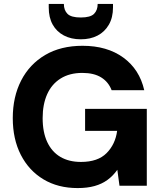

<svg xmlns="http://www.w3.org/2000/svg" viewBox="-20 -945 822 977"><path d="M375 12Q275 12 201 -32.5Q127 -77 86 -157Q45 -237 45 -344Q45 -452 87.5 -535Q130 -618 209.5 -665Q289 -712 400 -712Q525 -712 607.5 -652Q690 -592 714 -486H548Q532 -528 495 -551Q458 -574 399 -574Q334 -574 288.5 -545.5Q243 -517 220 -465.5Q197 -414 197 -344Q197 -272 220.5 -222Q244 -172 287.5 -146.5Q331 -121 392 -121Q478 -121 522.5 -166Q567 -211 576 -279H413V-391H727V0H588L577 -81Q556 -51 527.5 -30Q499 -9 461.5 1.5Q424 12 375 12ZM391 -745Q342 -745 305 -764.5Q268 -784 248 -820Q228 -856 228 -907V-925H305Q305 -893 323.5 -874.5Q342 -856 391 -856Q440 -856 458.5 -874.5Q477 -893 477 -925H555V-907Q555 -856 534 -819.5Q513 -783 476.5 -764Q440 -745 391 -745Z"/></svg>

Font: DM Sans 18pt Black
Style: Regular
Weight: 900
Designer: Colophon Foundry, Jonny Pinhorn
Foundry: Colophon Foundry
Version: Version 4.004;gftools[0.9.30]